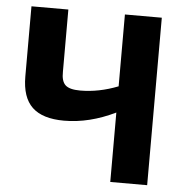

<svg xmlns="http://www.w3.org/2000/svg" viewBox="-50 -739 758 788"><g transform="rotate(5 328.5 -345.0)"><path d="M585 -690V0H433V-286Q326 -234 222 -234Q133 -234 90.5 -274.5Q48 -315 48 -401V-690H200V-434Q199 -395 216 -379Q233 -363 277 -363Q354 -363 433 -394V-690Z"/></g></svg>

Font: Exo 2.0
Style: Bold
Weight: 700
Designer: Natanael Gama
Version: Version 1.001;PS 001.001;hotconv 1.0.70;makeotf.lib2.5.58329